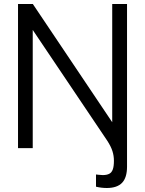

<svg xmlns="http://www.w3.org/2000/svg" viewBox="-20 -740 724 959"><path d="M540.5 -720H614.5V92.5Q614.5 147 589.8 173Q565 199 513.5 199Q486 199 459.5 192.5V131.5L472.5 133Q485 134.5 493 134.5Q513.5 134.5 525.8 128Q538 121.5 543.5 106Q549 90.5 549 63Q549 38 541.5 14.5Q534 -9 515.5 -37.5L143.5 -590.5V0H70V-720H144L540.5 -129.5Z"/></svg>

Font: Vela Sans
Style: Regular
Weight: 400
Designer: Principal design: Mikhail Sharanda - project Manrope.
Design modification: Ravid Balaliev
Foundry: Mikhail Sharanda
Version: Version 1.001